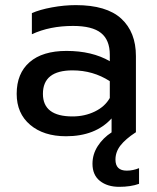

<svg xmlns="http://www.w3.org/2000/svg" viewBox="-20 -515 609 747"><path d="M473.1 148.9Q497.6 148.9 521 139.2V200.2Q488.3 211.9 443.8 211.9Q397.9 211.9 368.9 189Q339.8 166 339.8 122.1Q339.8 85 360.4 53.2Q380.9 21.5 414.1 0V-54.2Q351.1 15.1 236.8 15.1Q149.9 15.1 97.4 -29.3Q44.9 -73.7 44.9 -149.9Q44.9 -229.5 95.2 -273.2Q145.5 -316.9 238.8 -316.9Q337.9 -316.9 407.2 -276.9V-301.8Q407.2 -359.4 373 -386.7Q338.9 -414.1 264.2 -414.1Q173.3 -414.1 104 -381.8V-463.9Q134.3 -477.5 182.1 -486.3Q230 -495.1 274.9 -495.1Q394.5 -495.1 451.7 -442.6Q508.8 -390.1 508.8 -296.9V0H507.8Q468.3 25.9 448.7 51Q429.2 76.2 429.2 106Q429.2 148.9 473.1 148.9ZM407.2 -133.8V-199.2Q342.3 -241.2 262.2 -241.2Q147 -241.2 147 -149.9Q147 -62 262.2 -62Q309.6 -62 348.9 -81.1Q388.2 -100.1 407.2 -133.8Z"/></svg>

Font: Prompt
Style: Regular
Weight: 400
Designer: Katatrad Team
Foundry: CadsonDemak
Version: Version 1.000;PS 001.000;hotconv 1.0.88;makeotf.lib2.5.64775